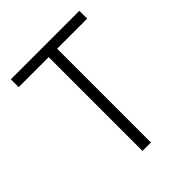

<svg xmlns="http://www.w3.org/2000/svg" viewBox="-196 -817 935 935"><g transform="rotate(-45 271.0 -350.0)"><path d="M242 0V-646H35V-700H507V-646H300V0Z"/></g></svg>

Font: Geologica Thin
Style: Regular
Weight: 100
Designer: Sindre Bremnes, Frode Helland
Foundry: Monokrom Skriftforlag AS
Version: Version 1.010; ttfautohint (v1.8.4.7-5d5b);gftools[0.9.28]